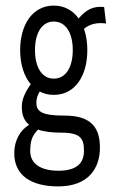

<svg xmlns="http://www.w3.org/2000/svg" viewBox="-20 -494 415 686"><path d="M172 -155C247 -155 292 -221 292 -315C292 -343 288 -369 280 -391C303 -410 330 -414 359 -410L352 -469C313 -473 287 -459 261 -428C240 -457 210 -474 172 -474C98 -474 52 -408 52 -315C52 -264 66 -221 90 -193C71 -167 57 -139 58 -110C58 -83 67 -62 84 -48C55 -31 31 4 31 54C31 133 92 172 188 172C298 172 337 105 337 34C337 -33 311 -81 211 -81C130 -81 110 -95 110 -127C110 -141 113 -152 122 -167C137 -159 153 -155 172 -155ZM172 -213C129 -213 105 -255 105 -315C105 -375 129 -417 172 -417C216 -417 240 -375 240 -315C240 -255 216 -213 172 -213ZM88 46C88 8 96 -11 116 -31C139 -23 167 -20 199 -20C268 -20 280 1 280 45C280 88 255 116 189 116C127 116 88 92 88 46Z"/></svg>

Font: Inconsolata Condensed Thin
Style: Regular
Weight: 100
Width: 3
Monospace: yes
Designer: Raph Levien, Cyreal, Brenton Simpson
Foundry: Raph Levien, Cyreal, Google
Version: Version 3.100